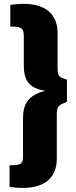

<svg xmlns="http://www.w3.org/2000/svg" viewBox="-20 -793 390 984"><path d="M33 -768V-657C86 -657 102 -652 102 -608V-471C100 -386 123 -341 212 -328C122 -304 99 -259 98 -189V8C98 51 82 54 29 54V165C200 190 271 123 271 22V-208C271 -253 286 -256 323 -271V-385C283 -398 275 -398 275 -452V-625C275 -726 204 -793 33 -768Z"/></svg>

Font: Exo 2 Extra Bold
Style: Regular
Weight: 800
Designer: Natanael Gama
Version: Version 1.001;PS 001.001;hotconv 1.0.88;makeotf.lib2.5.64775